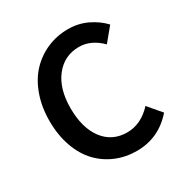

<svg xmlns="http://www.w3.org/2000/svg" viewBox="-158 -792 892 930"><g transform="rotate(-30 288.0 -327.0)"><path d="M48.8 -325.2Q48.8 -403.3 72.3 -468.3Q95.7 -533.2 136.5 -576.2Q177.2 -619.1 231.7 -642.6Q286.1 -666 348.1 -666Q405.8 -666 454.6 -642.6Q503.4 -619.1 537.1 -583L475.1 -507.8Q418 -564.9 351.1 -564.9Q269.5 -564.9 218.8 -501Q168 -437 168 -328.1Q168 -216.8 216.6 -152.8Q265.1 -88.9 348.1 -88.9Q425.8 -88.9 487.8 -155.8L549.8 -83Q466.8 12.2 344.2 12.2Q282.2 12.2 228.5 -10.3Q174.8 -32.7 134.8 -74.7Q94.7 -116.7 71.8 -181.2Q48.8 -245.6 48.8 -325.2Z"/></g></svg>

Font: Source Sans Pro Semibold
Style: Regular
Weight: 600
Designer: Paul D. Hunt
Foundry: Adobe Systems Incorporated
Version: Version 2.020;PS 2.0;hotconv 1.0.86;makeotf.lib2.5.63406